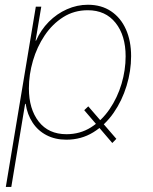

<svg xmlns="http://www.w3.org/2000/svg" viewBox="-20 -563 626 788"><path d="M342.3 -126.5 457.5 6.8 440.9 23.9 325.7 -110.8ZM3.9 204.1 127 -535.6H149.4L126 -396H127.9Q147.5 -440.4 180.4 -473.6Q213.4 -506.8 254.9 -525.1Q296.4 -543.5 340.8 -543.5Q396 -543.5 435.8 -516.8Q475.6 -490.2 496.8 -442.6Q518.1 -395 518.1 -332.5Q518.1 -271.5 499.5 -210.7Q481 -149.9 446.3 -99.9Q411.6 -49.8 362.5 -19.8Q313.5 10.3 252.4 10.3Q206.5 10.3 171.1 -8.1Q135.7 -26.4 113.8 -59.8Q91.8 -93.3 85.4 -136.7H83L26.4 204.1ZM252.9 -12.2Q308.6 -12.2 353.3 -40.3Q397.9 -68.4 429.9 -115.2Q461.9 -162.1 478.8 -218.8Q495.6 -275.4 495.6 -332Q495.6 -417.5 454.3 -469.2Q413.1 -521 340.3 -521Q284.2 -521 239.5 -492.7Q194.8 -464.4 163.3 -417.5Q131.8 -370.6 115.2 -313.7Q98.6 -256.8 98.6 -200.2Q98.6 -115.7 138.9 -64Q179.2 -12.2 252.9 -12.2Z"/></svg>

Font: Inter 20pt Thin
Style: Italic
Weight: 250
Italic angle: -9.3988°
Version: Version 4.001;git-66647c0bb